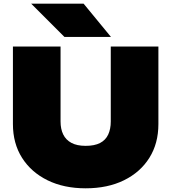

<svg xmlns="http://www.w3.org/2000/svg" viewBox="-20 -1002 929 1040"><path d="M433 -982 581 -802H329L149 -982ZM308 -344Q308 -303 322.5 -273.5Q337 -244 367 -228Q397 -212 444 -212Q492 -212 522 -227.5Q552 -243 566 -273Q580 -303 580 -344V-750H838V-330Q838 -225 789 -147Q740 -69 651.5 -25.5Q563 18 444 18Q326 18 237.5 -25.5Q149 -69 99.5 -147Q50 -225 50 -330V-750H308Z"/></svg>

Font: Bounded
Style: Regular
Weight: 900
Designer: Vlad Churkin
Version: Version 1.0